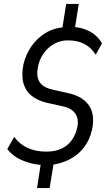

<svg xmlns="http://www.w3.org/2000/svg" viewBox="-20 -840 538 975"><path d="M168 115 189 -20 204 -2Q155 -2 102 -22Q49 -42 17 -83L52 -145Q79 -108 120 -89Q161 -70 215 -70Q262 -70 294 -86Q326 -102 345 -129Q364 -156 372 -191Q379 -222 371.5 -244.5Q364 -267 345 -281Q326 -295 295 -301L214 -319Q170 -330 140 -354Q110 -378 99 -417.5Q88 -457 99 -513Q111 -563 139 -604Q167 -645 209.5 -671.5Q252 -698 308 -702L295 -687L316 -820H380L359 -688L347 -703Q390 -703 431.5 -682.5Q473 -662 498 -620L466 -562Q443 -599 408 -617Q373 -635 325 -635Q270 -635 227.5 -597.5Q185 -560 173 -502Q163 -454 180 -425Q197 -396 247 -385L326 -367Q398 -352 431 -305.5Q464 -259 447 -180Q436 -130 406.5 -91.5Q377 -53 332 -30Q287 -7 232 -2L254 -20L232 115Z"/></svg>

Font: Nunito Sans 10pt Condensed
Style: Italic
Weight: 400
Width: 3
Italic angle: -9°
Designer: Vernon Adams
Foundry: Vernon Adams
Version: Version 3.101;gftools[0.9.27]